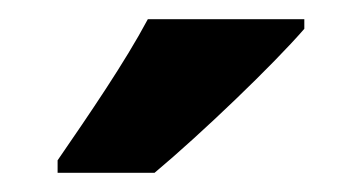

<svg xmlns="http://www.w3.org/2000/svg" viewBox="-20 -786 377 200"><path d="M297 -756V-766H134C110 -721 73 -667 40 -619V-606H141C190 -647 265 -719 297 -756Z"/></svg>

Font: Noto Sans Bengali Condensed
Style: Bold
Weight: 700
Width: 3
Designer: Joana Ranito - Universal Thirst; Jelle Bosma - Monotype Design Team
Foundry: Universal Thirst ehf.
Version: Version 3.000